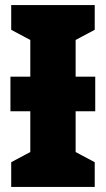

<svg xmlns="http://www.w3.org/2000/svg" viewBox="-20 -734 416 754"><path d="M352 -714H24V-617L99 -577V-433H21V-297H99V-137L24 -97V0H352V-97L277 -137V-297H354V-433H277V-577L352 -617Z"/></svg>

Font: Noto Sans Condensed Black
Style: Regular
Weight: 900
Width: 3
Designer: Monotype Design Team
Foundry: Monotype Imaging Inc.
Version: Version 2.013